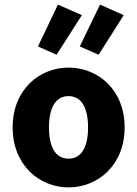

<svg xmlns="http://www.w3.org/2000/svg" viewBox="-20 -803 597 835"><path d="M278 12C405 12 522 -84 522 -249C522 -414 405 -509 278 -509C152 -509 35 -414 35 -249C35 -84 152 12 278 12ZM278 -113C220 -113 193 -166 193 -249C193 -331 220 -385 278 -385C336 -385 363 -331 363 -249C363 -166 336 -113 278 -113ZM226 -565 336 -737 232 -783 145 -601ZM409 -565 518 -737 415 -783 327 -601Z"/></svg>

Font: Source Sans Pro
Style: Bold
Weight: 700
Designer: Paul D. Hunt
Foundry: Adobe Systems Incorporated
Version: Version 3.006;hotconv 1.0.111;makeotfexe 2.5.65597